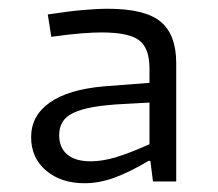

<svg xmlns="http://www.w3.org/2000/svg" viewBox="-20 -766 497 438"><path d="M173 -348Q119 -348 85 -377Q51 -406 51 -453Q51 -502 93.5 -532Q136 -562 217 -569L321 -577V-610Q321 -656 297.5 -674Q274 -692 212 -692Q194 -692 167 -690Q140 -688 97 -682L89 -733Q134 -740 167.5 -743Q201 -746 226 -746Q311 -746 346.5 -716.5Q382 -687 382 -622V-352H329L323 -399H319Q275 -373 240.5 -360.5Q206 -348 173 -348ZM187 -398Q213 -398 243.5 -407Q274 -416 321 -437V-532L266 -529Q223 -527 194 -522Q165 -517 147.5 -508.5Q130 -500 122.5 -487.5Q115 -475 115 -458Q115 -429 133.5 -413.5Q152 -398 187 -398Z"/></svg>

Font: Encode Sans Wide
Style: Light
Weight: 300
Designer: Pablo Impallari, Andres Torresi
Foundry: Pablo Impallari, Andres Torresi
Version: Version 1.000; ttfautohint (v1.00) -l 8 -r 50 -G 200 -x 14 -